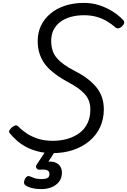

<svg xmlns="http://www.w3.org/2000/svg" viewBox="-20 -1035 877 1324"><path d="M342 21Q288 21 243 9.5Q198 -2 162.5 -20.5Q127 -39 99 -63.5Q71 -88 49 -114Q39 -125 45 -136Q51 -147 61 -156Q75 -167 85.5 -170Q96 -173 106 -163Q131 -137 165 -114.5Q199 -92 243.5 -78Q288 -64 343 -64Q399 -64 446.5 -78Q494 -92 529 -118.5Q564 -145 583.5 -185.5Q603 -226 603 -280Q603 -313 593 -339.5Q583 -366 563 -388Q543 -410 514 -430Q485 -450 447 -470Q412 -489 381 -510Q350 -531 324 -555Q298 -579 279.5 -608Q261 -637 250.5 -672.5Q240 -708 240 -753Q240 -810 262.5 -857.5Q285 -905 327 -940.5Q369 -976 428 -995.5Q487 -1015 559 -1015Q616 -1015 666 -998.5Q716 -982 757.5 -955.5Q799 -929 828 -898Q839 -888 836.5 -876.5Q834 -865 821 -853Q810 -842 797.5 -840Q785 -838 776 -846Q750 -869 718.5 -888Q687 -907 647.5 -918.5Q608 -930 559 -930Q510 -930 468.5 -918.5Q427 -907 396.5 -884.5Q366 -862 349.5 -829Q333 -796 333 -753Q333 -718 342 -689Q351 -660 370.5 -636.5Q390 -613 421 -590.5Q452 -568 497 -545Q546 -520 583.5 -491.5Q621 -463 646 -431.5Q671 -400 683.5 -362.5Q696 -325 696 -281Q696 -213 670 -157.5Q644 -102 596 -62Q548 -22 483.5 -0.5Q419 21 342 21ZM266 269Q229 269 199.5 261.5Q170 254 153 241Q145 233 146 220.5Q147 208 152 199Q159 186 167.5 181.5Q176 177 186 181Q199 187 218 193.5Q237 200 268 200Q293 200 307 192.5Q321 185 321 165Q321 143 301.5 137.5Q282 132 255 135Q244 136 239.5 133Q235 130 231 124Q227 117 228.5 110.5Q230 104 235 97L308 -13H374L297 105L268 89Q312 75 343 80.5Q374 86 390.5 106Q407 126 407 155Q407 192 387.5 217.5Q368 243 336 256Q304 269 266 269Z"/></svg>

Font: Playwrite BE VLG
Style: Regular
Weight: 400
Designer: Veronika Burian, José Scaglione
Foundry: TypeTogether
Version: Version 1.002